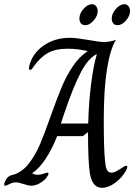

<svg xmlns="http://www.w3.org/2000/svg" viewBox="-62 -884 641 914"><path d="M366 -58Q357 -113 357 -255L332 -236H210Q187 -177 156.5 -130Q126 -83 92 -60V-58Q105 -52 117 -52Q132 -52 145.5 -57Q159 -62 162 -62Q169 -62 169 -57Q169 -50 155 -33Q139 -17 121 -8.5Q103 0 87 0Q74 0 50 -8Q26 -16 14 -16Q-1 -16 -16.5 -8Q-32 0 -37 0Q-42 0 -42 -5Q-42 -15 -34 -28.5Q-26 -42 -15 -47Q-9 -50 -3.5 -51Q2 -52 10 -55Q49 -70 78.5 -109.5Q108 -149 129 -198.5Q150 -248 177 -325Q208 -412 230.5 -466.5Q253 -521 284 -567.5Q315 -614 355 -640V-641Q341 -643 334 -645Q330 -646 309.5 -649Q289 -652 257 -652Q203 -652 166.5 -632Q130 -612 98 -567Q88 -551 82 -551Q76 -551 76 -559L77 -569Q92 -630 145.5 -667Q199 -704 270 -704Q299 -704 357 -694Q411 -684 434 -684Q460 -684 489 -694V-693Q462 -648 447 -552.5Q432 -457 432 -316Q432 -171 438 -120Q440 -91 446.5 -76.5Q453 -62 469 -62Q479 -62 488.5 -67Q498 -72 514 -82Q533 -95 538 -95Q544 -95 544 -91Q544 -83 538 -72Q519 -38 486.5 -14Q454 10 424 10Q377 10 366 -58ZM358 -296Q360 -388 371 -478.5Q382 -569 399 -626H398Q359 -608 322.5 -539Q286 -470 239 -330L228 -296ZM316 -796Q316 -820 336 -842Q356 -864 376 -864Q388 -864 395.5 -854.5Q403 -845 403 -831Q403 -808 383.5 -786Q364 -764 344 -764Q331 -764 323.5 -772.5Q316 -781 316 -796ZM470 -796Q470 -820 490 -842Q510 -864 530 -864Q542 -864 549.5 -854.5Q557 -845 557 -831Q557 -808 537.5 -786Q518 -764 497 -764Q484 -764 477 -773Q470 -782 470 -796Z"/></svg>

Font: Charm
Style: Regular
Weight: 400
Designer: Katatrad Aksorn Co.,Ltd.
Foundry: Cadson Demak Co.,Ltd.
Version: Version 1.001